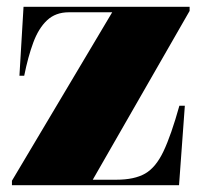

<svg xmlns="http://www.w3.org/2000/svg" viewBox="-20 -543 596 563"><path d="M15 0V-13L309 -507H182Q143 -507 118 -483.5Q93 -460 77.5 -418Q62 -376 51 -321H37L49 -523H536V-511L252 -16H321Q374 -16 405.5 -34Q437 -52 459.5 -99.5Q482 -147 506 -233H522L505 0Z"/></svg>

Font: Display Black
Style: Regular
Weight: 900
Designer: Latin by Veronika Burian and Jose Scaglione. Greek by Irene Vlachou. Cyrillic by Vera Evstafieva.
Foundry: TypeTogether
Version: Version 3.002